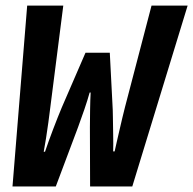

<svg xmlns="http://www.w3.org/2000/svg" viewBox="-20 -673 697 693"><path d="M25.1 0 78.1 -652.7H208.4L161.4 -284.1Q158.7 -260.6 154.6 -231.5Q150.5 -202.4 146.2 -174.3Q141.9 -146.3 137.8 -125.4H142.5Q148.4 -142.8 155.9 -163.8Q163.4 -184.7 171.8 -206.6Q180.2 -228.5 188.2 -248.8Q196.2 -269 202.8 -284.6L288.6 -482.7H376.3L385.9 -296.9Q387.2 -278.9 387.5 -249.1Q387.8 -219.2 388.5 -186.5Q389.2 -153.9 388.5 -126.6H393.8Q397.2 -142.2 401.9 -162.8Q406.7 -183.4 411.8 -205.7Q416.9 -227.9 421.9 -248.9Q426.9 -269.8 431.1 -286.2L526.9 -652.7H657.2L457.5 0H305.2L304.5 -213.3Q304.7 -244.5 305.2 -278.5Q305.7 -312.4 307.2 -339.1H303.6Q295.9 -311.4 284.5 -278Q273.1 -244.5 261.5 -213.3L181.4 0Z"/></svg>

Font: SourceCodeVF
Style: Italic
Weight: 200
Italic angle: -11°
Monospace: yes
Designer: Paul D. Hunt, Teo Tuominen
Foundry: Adobe
Version: Version 1.026;hotconv 1.1.0;makeotfexe 2.6.0